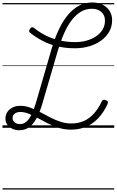

<svg xmlns="http://www.w3.org/2000/svg" viewBox="-20 -1035 945 1555"><path d="M555 15Q503 15 456.5 0.5Q410 -14 368 -35.5Q326 -57 287.5 -78Q249 -99 213.5 -113.5Q178 -128 145 -128Q116 -128 99 -114.5Q82 -101 82 -78Q82 -58 98.5 -44Q115 -30 142 -30Q171 -30 194 -50Q217 -70 235.5 -108Q254 -146 270 -199L397 -636Q423 -725 456 -795Q489 -865 530 -914Q571 -963 620.5 -989Q670 -1015 728 -1015Q775 -1015 811 -997Q847 -979 867.5 -946.5Q888 -914 888 -871Q888 -819 864 -777.5Q840 -736 798.5 -706Q757 -676 702.5 -660Q648 -644 587 -644Q514 -644 450.5 -658.5Q387 -673 332 -700.5Q277 -728 227 -767Q217 -774 216 -782.5Q215 -791 223 -802Q232 -814 240.5 -814.5Q249 -815 258 -807Q303 -771 353.5 -746Q404 -721 463 -707.5Q522 -694 591 -694Q638 -694 681 -706Q724 -718 757.5 -740.5Q791 -763 810.5 -795Q830 -827 830 -867Q830 -898 816.5 -919.5Q803 -941 779 -952.5Q755 -964 722 -964Q677 -964 637 -941Q597 -918 562.5 -874Q528 -830 500 -767Q472 -704 448 -624L321 -189Q300 -119 273.5 -72.5Q247 -26 213.5 -3Q180 20 136 20Q105 20 79 7.5Q53 -5 38.5 -26Q24 -47 24 -74Q24 -104 39 -127Q54 -150 81 -164Q108 -178 144 -178Q185 -178 224.5 -163.5Q264 -149 303.5 -128Q343 -107 384 -85.5Q425 -64 468.5 -49.5Q512 -35 558 -35Q613 -35 658 -54.5Q703 -74 739.5 -114Q776 -154 804 -213Q808 -223 816 -226Q824 -229 837 -224Q850 -219 853 -211Q856 -203 851 -192Q819 -123 775 -77Q731 -31 676 -8Q621 15 555 15ZM0 490H905V500H0ZM0 -20H905V0H0ZM0 -505H905V-500H0ZM0 -1010H905V-1000H0Z"/></svg>

Font: Playwrite TZ Guides
Style: Regular
Weight: 400
Designer: Veronika Burian, José Scaglione
Foundry: TypeTogether
Version: Version 1.003